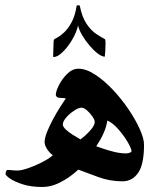

<svg xmlns="http://www.w3.org/2000/svg" viewBox="-20 -748 648 746"><path d="M539.6 -185.5Q539.6 -108.9 516.6 -76.2Q493.7 -43.5 456.1 -43.5Q407.2 -43.5 363.3 -59.6Q319.3 -75.7 284.2 -88.9Q276.4 -81.1 255.1 -64.9Q233.9 -48.8 205.1 -35.2Q176.3 -21.5 144 -21.5Q101.1 -21.5 68.8 -31.7Q36.6 -42 19 -54.2Q1.5 -66.4 1.5 -72.3Q1.5 -76.2 3.7 -82Q5.9 -87.9 10.7 -87.9Q13.2 -87.9 25.1 -86.7Q37.1 -85.4 47.4 -85.4Q62.5 -85.4 88.4 -94.2Q114.3 -103 141.1 -116.5Q168 -129.9 185.1 -144.5Q169.9 -156.7 161.6 -170.9Q153.3 -185.1 153.3 -195.8Q153.3 -211.9 162.8 -235.6Q172.4 -259.3 186 -284.7Q199.7 -310.1 213.4 -331.8Q227.1 -353.5 235.8 -365.7Q226.1 -367.7 214.4 -367.7Q204.6 -367.7 200.7 -371.6Q196.8 -375.5 196.8 -378.9Q196.8 -393.1 209 -417.2Q221.2 -441.4 241.2 -461.2Q261.2 -481 284.7 -481Q314.5 -481 349.1 -458.5Q383.8 -436 417.5 -400.4Q451.2 -364.7 478.8 -324.2Q506.3 -283.7 522.9 -246.8Q539.6 -210 539.6 -185.5ZM491.2 -161.6Q487.8 -177.2 472.7 -201.7Q457.5 -226.1 437.3 -248.5Q417 -271 397 -279.8Q393.1 -253.4 381.3 -228Q369.6 -202.6 354 -179.7Q358.9 -178.2 377.9 -171.4Q397 -164.6 422.4 -158.2Q447.8 -151.9 471.2 -151.9Q474.1 -151.9 482.4 -154.1Q490.7 -156.2 491.2 -161.6ZM348.1 -273.9Q348.1 -282.2 339.1 -295.4Q330.1 -308.6 318.1 -319.1Q306.2 -329.6 296.9 -329.6Q285.2 -329.6 267.8 -318.1Q250.5 -306.6 237.3 -291.5Q224.1 -276.4 224.1 -264.2Q224.1 -255.9 235.4 -245.1Q246.6 -234.4 262.5 -224.4Q278.3 -214.4 292.5 -206.5Q310.5 -219.2 329.3 -239.7Q348.1 -260.3 348.1 -273.9ZM390.1 -581.5Q390.1 -572.8 389.2 -553.2Q388.2 -533.7 387.2 -527.8Q376 -527.8 359.9 -540Q343.8 -552.2 327.6 -571.3Q311.5 -590.3 299.3 -611.1Q287.1 -631.8 283.2 -648.9Q277.3 -622.1 260.5 -593.8Q243.7 -565.4 223.6 -545.9Q203.6 -526.4 188.5 -526.4Q186.5 -526.4 186.5 -528.8Q186.5 -532.2 187 -543.7Q187.5 -555.2 187.5 -564Q188 -576.2 188.2 -584.2Q188.5 -592.3 189.9 -594.7Q190.4 -595.7 201.7 -601.6Q212.9 -607.4 228.3 -621.3Q243.7 -635.3 257.6 -660.4Q271.5 -685.5 277.8 -725.1Q277.8 -727.5 283.2 -727.5Q290 -727.5 290 -725.6Q298.8 -680.7 316.7 -654.8Q334.5 -628.9 353.8 -616.2Q373 -603.5 387.2 -596.2Q388.7 -595.7 389.4 -590.6Q390.1 -585.4 390.1 -581.5Z"/></svg>

Font: Scheherazade New
Style: Bold
Weight: 700
Designer: SIL International
Foundry: SIL International
Version: Version 4.000